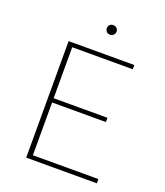

<svg xmlns="http://www.w3.org/2000/svg" viewBox="-148 -919 876 1019"><g transform="rotate(20 290.0 -409.5)"><path d="M288 -792Q288 -804 295.5 -811.5Q303 -819 315 -819Q327 -819 335 -811.5Q343 -804 343 -792Q343 -781 335 -773Q327 -765 315 -765Q303 -765 295.5 -773Q288 -781 288 -792ZM520 -24V0H121V-658H492V-634H150V-346H454V-322H150V-24Z"/></g></svg>

Font: Ysabeau Infant Extralight
Style: Regular
Weight: 200
Designer: Christian Thalmann (Catharsis Fonts)
Version: Version 0.003